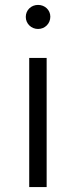

<svg xmlns="http://www.w3.org/2000/svg" viewBox="-20 -762 309 782"><path d="M99 0H170V-526H99ZM135 -644C163 -644 185 -666 185 -694C185 -721 163 -742 135 -742C107 -742 85 -721 85 -693C85 -666 107 -644 135 -644Z"/></svg>

Font: Chess Sans
Style: Regular
Weight: 400
Designer: Wolf Bōese
Foundry: Wolf Bōese
Version: Version 7.223;Glyphs 3.3 (3306)